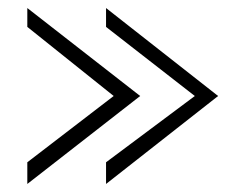

<svg xmlns="http://www.w3.org/2000/svg" viewBox="-20 -521 607 478"><path d="M48 -63 329 -282 48 -501V-454L263 -282L48 -117ZM244 -63 523 -282 244 -501V-454L465 -282L244 -117Z"/></svg>

Font: Charger Sport
Style: ExLitExt
Weight: 200
Designer: Jasper
Foundry: Cannot Into Space Fonts
Version: Version 1.1